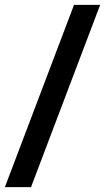

<svg xmlns="http://www.w3.org/2000/svg" viewBox="-62 -694 430 786"><path d="M241 -674H348L65 72H-42Z"/></svg>

Font: Squada One
Style: Regular
Weight: 400
Version: Version 1.001